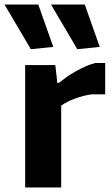

<svg xmlns="http://www.w3.org/2000/svg" viewBox="-53 -827 495 847"><path d="M83 -610 -33 -807H116L182 -620ZM288 -610 172 -807H321L387 -620ZM58 -540H191L200 -461H206Q221 -473 240 -486.5Q259 -500 280.5 -512Q302 -524 324.5 -534Q347 -544 367 -549H411V-411H353Q315 -406 277.5 -392Q240 -378 217 -361V0H58Z"/></svg>

Font: Encode Sans Narrow
Style: Bold
Weight: 700
Designer: Pablo Impallari, Andres Torresi
Foundry: Pablo Impallari, Andres Torresi
Version: Version 1.000; ttfautohint (v1.00) -l 8 -r 50 -G 200 -x 14 -